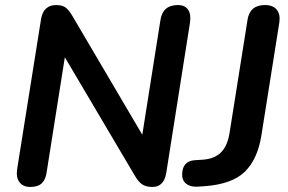

<svg xmlns="http://www.w3.org/2000/svg" viewBox="-20 -733 1141 761"><path d="M100 8Q72 8 57.5 -10.5Q43 -29 48 -63L143 -659Q148 -687 163.5 -700Q179 -713 202 -713Q227 -713 239.5 -703.5Q252 -694 265 -673L544 -199L616 -654Q625 -713 685 -713Q713 -713 725.5 -694.5Q738 -676 733 -643L639 -48Q630 8 584 8Q559 8 544 -2Q529 -12 516 -34L237 -506L165 -51Q161 -21 145.5 -6.5Q130 8 100 8ZM761 7Q733 8 717 -5.5Q701 -19 702 -44Q704 -95 752 -98L783 -100Q830 -103 856 -129Q882 -155 890 -207L961 -654Q970 -713 1030 -713Q1062 -713 1077 -694.5Q1092 -676 1087 -643L1016 -196Q1001 -102 950.5 -52.5Q900 -3 791 5Z"/></svg>

Font: Nunito
Style: Bold Italic
Weight: 700
Italic angle: -9°
Designer: Vernon Adams
Foundry: Vernon Adams
Version: Version 3.601; ttfautohint (v1.8.2.53-6de2)